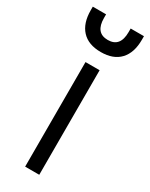

<svg xmlns="http://www.w3.org/2000/svg" viewBox="-199 -765 631 806"><g transform="rotate(30 117.0 -362.0)"><path d="M83 -506.8H151.4V0H83ZM117.2 -575.2Q56.6 -575.2 24.9 -609.4Q-6.8 -643.6 -6.8 -706.1V-723.6H57.6V-706.1Q57.6 -633.8 117.2 -633.8Q176.8 -633.8 176.8 -706.1V-723.6H241.2V-706.1Q241.2 -643.6 209.5 -609.4Q177.7 -575.2 117.2 -575.2Z"/></g></svg>

Font: Dinish
Style: Regular
Weight: 400
Designer: Bert Driehuis
Foundry: Playbeing
Version: Version 3.006; git-39231f3c-release